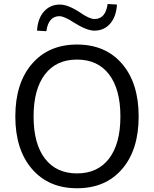

<svg xmlns="http://www.w3.org/2000/svg" viewBox="-20 -957 791 985"><path d="M375 8.8Q229.5 8.8 144 -90.3Q58.6 -189.5 58.6 -359.4Q58.6 -530.3 144 -629.4Q229.5 -728.5 375 -728.5Q521.5 -728.5 606.4 -629.4Q691.4 -530.3 691.4 -359.4Q691.4 -188.5 606.4 -89.8Q521.5 8.8 375 8.8ZM210.4 -575.2Q152.3 -499 152.3 -359.4Q152.3 -219.7 210.4 -143.6Q268.6 -67.4 375 -67.4Q481.4 -67.4 539.6 -143.6Q597.7 -219.7 597.7 -359.4Q597.7 -499 539.6 -575.2Q481.4 -651.4 375 -651.4Q268.6 -651.4 210.4 -575.2ZM169.9 -799.8Q173.8 -862.3 205.6 -897.9Q237.3 -933.6 287.1 -933.6Q329.1 -933.6 389.6 -893.6Q438.5 -859.4 464.8 -859.4Q521.5 -859.4 532.2 -936.5L580.1 -933.6Q576.2 -871.1 544.9 -835.4Q513.7 -799.8 463.9 -799.8Q424.8 -799.8 358.4 -841.8Q308.6 -874 285.2 -874Q228.5 -874 217.8 -796.9Z"/></svg>

Font: Min Sans
Style: Regular
Weight: 400
Designer: Jinseong-Kim, NotoSansCJK, Nunito
Foundry: Jinseong-Kim
Version: Version 1.400;Glyphs 3.1.2 (3151)